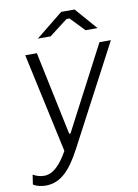

<svg xmlns="http://www.w3.org/2000/svg" viewBox="-118 -782 750 1042"><g transform="rotate(-10 256.5 -261.0)"><path d="M49 196C134 196 189 132 244 28L533 -520H470L229 -59H222L125 -520H61L180 28C139 101 98 142 49 142C28 142 9 137 -12 125L-20 178C-1 191 26 196 49 196ZM473 -597 368 -718H294L144 -597H214L316 -675H332L407 -597Z"/></g></svg>

Font: Fixel Text 20240404 Light
Style: Italic
Weight: 300
Width: 4
Italic angle: -10°
Designer: AlfaBravo + MacPaw
Foundry: Kyrylo Tkachov, Marchela Mozhyna, Serhii Makarenko, Maria Weinstein, Zakhar Kryvoshyya
Version: Version 1.211;Glyphs 3.2 (3225)